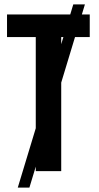

<svg xmlns="http://www.w3.org/2000/svg" viewBox="-20 -780 451 875"><path d="M367 -760 114 75H61L314 -760ZM259 0H143V-611H12V-714H389V-611H259Z"/></svg>

Font: Noto Sans Display ExtraCondensed SemiBold
Style: Regular
Weight: 600
Width: 2
Designer: Monotype Design Team
Foundry: Monotype Imaging Inc.
Version: Version 2.003